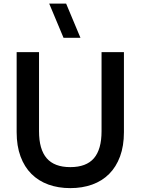

<svg xmlns="http://www.w3.org/2000/svg" viewBox="-20 -1002 760 1038"><path d="M246 -982.5H337.5L415 -797.5H323.5ZM360 15Q295 15 241.8 -4.2Q188.5 -23.5 150.2 -61.5Q112 -99.5 91 -156.2Q70 -213 70 -287.5V-720H191V-292.5Q191 -194.5 232.5 -146.5Q274 -98.5 360 -98.5Q446.5 -98.5 487.8 -146.5Q529 -194.5 529 -292.5V-720H650V-287.5Q650 -213 629 -156.2Q608 -99.5 570 -61.5Q532 -23.5 478.5 -4.2Q425 15 360 15Z"/></svg>

Font: Vela Sans Bd
Style: Bold
Weight: 700
Designer: Principal design: Mikhail Sharanda - project Manrope.
Design modification: Ravid Balaliev
Foundry: Mikhail Sharanda
Version: Version 1.001